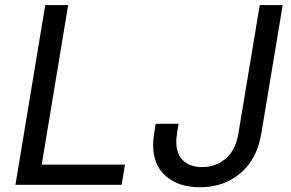

<svg xmlns="http://www.w3.org/2000/svg" viewBox="-20 -748 1176 777"><path d="M42.5 0 163.1 -727.5H255.9L148.9 -82H485.8L472.2 0ZM789.1 9.8Q703.6 9.8 651.6 -34.9Q599.6 -79.6 599.6 -162.1Q599.6 -169.4 600.3 -178.5Q601.1 -187.5 603.3 -203.6Q605.5 -219.7 609.9 -247.1H702.6Q698.7 -221.7 696.5 -207.8Q694.3 -193.8 693.8 -186.8Q693.4 -179.7 693.4 -174.3Q693.4 -124.5 721.4 -98.1Q749.5 -71.8 798.3 -71.8Q853 -71.8 893.3 -106Q933.6 -140.1 944.8 -208L1031.2 -727.5H1124L1037.6 -208Q1020.5 -104.5 953.4 -47.4Q886.2 9.8 789.1 9.8Z"/></svg>

Font: Inter
Style: Italic
Weight: 400
Italic angle: -9.3988°
Designer: Rasmus Andersson
Foundry: rsms
Version: Version 4.001;git-66647c0bb